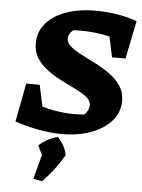

<svg xmlns="http://www.w3.org/2000/svg" viewBox="-62 -733 784 1062"><g transform="rotate(5 329.5 -201.5)"><path d="M37 -35 131 -146Q241 -104 358 -104Q406 -104 455 -112L395 -92Q416 -106 427.5 -124.5Q439 -143 439 -161Q439 -185 415.5 -204Q392 -223 354.5 -241.5Q317 -260 275 -281Q233 -302 195.5 -329Q158 -356 134.5 -392Q111 -428 111 -476Q111 -538 150 -585Q189 -632 260 -658Q331 -684 427 -684Q487 -684 545.5 -674.5Q604 -665 656 -646L587 -524Q536 -546 475 -556.5Q414 -567 349 -567Q326 -567 302.5 -566Q279 -565 256 -562L321 -572Q305 -562 295 -548Q285 -534 285 -516Q285 -493 309 -473Q333 -453 370.5 -434Q408 -415 450 -393.5Q492 -372 529.5 -345Q567 -318 591 -282.5Q615 -247 615 -200Q615 -137 574 -89.5Q533 -42 461.5 -15Q390 12 296 12Q240 12 172.5 0Q105 -12 37 -35ZM200 -25 37 -35 78 -249H153ZM538 -435 492 -655 656 -646 613 -435ZM163 273 201 129 330 126Q282 210 213 281ZM221 183 174 86Q220 44 278 30Q318 70 330 126Z"/></g></svg>

Font: Piazzolla Thin Black
Style: Italic
Weight: 900
Italic angle: -11.3°
Version: Version 2.005